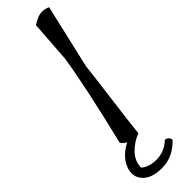

<svg xmlns="http://www.w3.org/2000/svg" viewBox="-357 -726 916 916"><g transform="rotate(-45 101.0 -268.5)"><path d="M11 125Q37 151 90.5 151Q144 151 185 112Q207 114 212 137Q155 198 81 198Q22 198 -9 173.5Q-40 149 -40 114Q-40 79 -16.5 47Q7 15 50 -7Q32 -15 23 -31Q96 -331 122 -497L137 -710Q178 -735 200 -735Q222 -735 242 -726L167 -401Q162 -350 144 -213.5Q126 -77 118 0Q73 18 42.5 50.5Q12 83 11 125Z"/></g></svg>

Font: Tillana
Style: Regular
Weight: 400
Designer: Lipi Raval (Devanagari, Latin), Jonny Pinhorn (Latin)
Foundry: Indian Type Foundry
Version: Version 2.002;PS 1.0;hotconv 1.0.79;makeotf.lib2.5.61930; tt